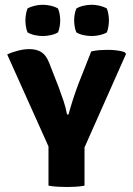

<svg xmlns="http://www.w3.org/2000/svg" viewBox="-20 -760 546 786"><path d="M353.5 -549.5Q370.5 -553.5 387.8 -554.8Q405 -556 419.5 -556Q439 -556 457.2 -553.8Q475.5 -551.5 489.5 -547L496 -539.5L326 -156.5V0Q308 3.5 288.5 4.5Q269 5.5 254 5.5Q240.5 5.5 218.5 4.5Q196.5 3.5 178.5 0V-160.5L9.5 -537Q30.5 -547 55 -553Q79.5 -559 99.5 -559Q130.5 -559 150 -546.2Q169.5 -533.5 181.5 -502L219.5 -405Q232.5 -370 240.5 -345.8Q248.5 -321.5 254.5 -291.5H260.5Q279.5 -360.5 302 -419ZM84 -676.5Q84 -686.5 86 -700Q88 -713.5 92.5 -725Q105 -732.5 122 -736.5Q139 -740.5 155 -740.5Q171 -740.5 188.2 -736.5Q205.5 -732.5 217.5 -725Q222.5 -713.5 224.5 -700Q226.5 -686.5 226.5 -676.5Q226.5 -666.5 224.5 -652.8Q222.5 -639 217.5 -627.5Q205.5 -620 188.2 -616.2Q171 -612.5 155 -612.5Q139 -612.5 122 -616.2Q105 -620 92.5 -627.5Q88 -639 86 -652.8Q84 -666.5 84 -676.5ZM283.5 -676.5Q283.5 -686.5 285.5 -700Q287.5 -713.5 292.5 -725Q304.5 -732.5 321.8 -736.5Q339 -740.5 355 -740.5Q371 -740.5 388 -736.5Q405 -732.5 417.5 -725Q422 -713.5 424 -700Q426 -686.5 426 -676.5Q426 -666.5 424 -652.8Q422 -639 417.5 -627.5Q405 -620 388 -616.2Q371 -612.5 355 -612.5Q339 -612.5 321.8 -616.2Q304.5 -620 292.5 -627.5Q287.5 -639 285.5 -652.8Q283.5 -666.5 283.5 -676.5Z"/></svg>

Font: Signika Negative SC
Style: Bold
Weight: 700
Designer: Anna Giedryś
Foundry: Anna Giedryś
Version: Version 2.000; ttfautohint (v1.8.3) -l 8 -r 50 -G 200 -x 9 -